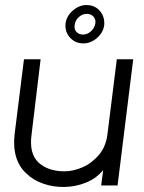

<svg xmlns="http://www.w3.org/2000/svg" viewBox="-20 -735 571 761"><path d="M446 0H381L389 -61Q362 -28 321.5 -11.5Q281 5 236.5 6Q192 7 151.5 -7Q111 -21 84 -48Q56 -73 44 -112.5Q32 -152 38 -204L75 -500H141L105 -201Q95 -126 132.5 -91Q170 -56 236 -56Q270 -56 307 -72Q344 -88 372 -121Q400 -154 406 -204L443 -500H508ZM310 -563Q278 -563 257 -586.5Q236 -610 240 -643Q244 -672 269 -693.5Q294 -715 323 -715Q356 -715 376 -691.5Q396 -668 393 -635Q389 -606 364.5 -584.5Q340 -563 310 -563ZM324 -680Q306 -680 292 -667Q278 -654 276 -636Q273 -619 283 -608.5Q293 -598 309 -598Q326 -598 340.5 -611Q355 -624 358 -643Q360 -658 350.5 -669Q341 -680 324 -680Z"/></svg>

Font: Kulim Park Light
Style: Italic
Weight: 300
Italic angle: -8°
Designer: Noponies / Dale Sattler
Foundry: Noponies
Version: Version 1.000; ttfautohint (v1.8.3)